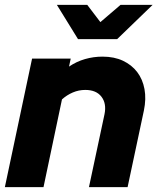

<svg xmlns="http://www.w3.org/2000/svg" viewBox="-27 -770 648 790"><path d="M-7 0Q21 -133 49 -264.5Q77 -396 105 -529H264Q262 -521 260.5 -512.5Q259 -504 257 -496Q288 -517 323 -527Q358 -537 395 -537Q443 -537 479 -520Q515 -503 537.5 -473.5Q560 -444 567.5 -403.5Q575 -363 565 -315Q548 -236 531.5 -157.5Q515 -79 498 0H339Q355 -75 371 -150Q387 -225 403 -300Q412 -344 390.5 -372Q369 -400 324 -400Q297 -400 272.5 -389.5Q248 -379 228 -361Q209 -270 190 -180.5Q171 -91 152 0ZM332 -750Q346 -732 359 -714.5Q372 -697 386 -679Q407 -697 427.5 -714.5Q448 -732 469 -750H601Q564 -715 528 -679.5Q492 -644 455 -609H294L207 -750Z"/></svg>

Font: Rosa Sans Black
Style: Italic
Weight: 900
Italic angle: -12°
Designer: Pentagram / MCKL
Foundry: Pentagram / MCKL
Version: Version 1.005;September 16, 2019;FontCreator 11.5.0.2425 64-